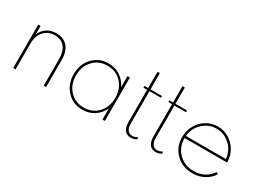

<svg xmlns="http://www.w3.org/2000/svg" viewBox="-36 -1202 2389 1780"><g transform="rotate(30 1159.0 -312.0)"><path d="M100.1 -465.3H125.5V-372.6Q141.1 -418 183.3 -449Q225.6 -480 289.1 -480Q367.2 -480 409.9 -429.9Q452.6 -379.9 452.6 -288.1V0H427.2V-285.2Q427.2 -367.2 390.4 -411.9Q353.5 -456.5 285.6 -456.5Q211.4 -456.5 168.5 -406.5Q125.5 -356.4 125.5 -282.7V0H100.1Z M846.7 14.6Q746.6 14.6 680.4 -55.7Q614.3 -126 614.3 -232.9Q614.3 -339.8 680.4 -409.9Q746.6 -480 846.7 -480Q916 -480 971.4 -444.3Q1026.9 -408.7 1055.7 -346.2V-465.3H1081.5V0H1055.7V-119.1Q1026.9 -56.6 971.4 -21Q916 14.6 846.7 14.6ZM1058.6 -232.9Q1058.6 -331.1 999.5 -393.8Q940.4 -456.5 848.6 -456.5Q756.8 -456.5 697.8 -393.6Q638.7 -330.6 638.7 -232.9Q638.7 -135.3 697.8 -72.3Q756.8 -9.3 848.6 -9.3Q940.4 -9.3 999.5 -72.3Q1058.6 -135.3 1058.6 -232.9Z M1237.3 -465.3H1276.4V-639.2H1301.8V-465.3H1425.3V-446.3H1301.8V-101.1Q1301.8 -55.7 1319.1 -31.5Q1336.4 -7.3 1368.7 -7.3Q1398.4 -7.3 1418.9 -22.9L1430.7 -7.8Q1404.8 14.6 1364.3 14.6Q1322.3 14.6 1299.3 -15.6Q1276.4 -45.9 1276.4 -101.1V-446.3H1237.3Z M1504.4 -465.3H1543.5V-639.2H1568.8V-465.3H1692.4V-446.3H1568.8V-101.1Q1568.8 -55.7 1586.2 -31.5Q1603.5 -7.3 1635.7 -7.3Q1665.5 -7.3 1686 -22.9L1697.8 -7.8Q1671.9 14.6 1631.3 14.6Q1589.4 14.6 1566.4 -15.6Q1543.5 -45.9 1543.5 -101.1V-446.3H1504.4Z M1776.4 -229.5Q1776.4 -298.8 1809.1 -356.7Q1841.8 -414.6 1896.7 -447.3Q1951.7 -480 2015.6 -480Q2083.5 -480 2138.9 -445.3Q2194.3 -410.6 2224.4 -356.2Q2254.4 -301.8 2255.4 -240.2Q2255.4 -236.3 2254.9 -232.9H1800.8Q1800.8 -135.7 1864.3 -72.5Q1927.7 -9.3 2025.4 -9.3Q2086.9 -9.3 2137 -35.4Q2187 -61.5 2216.3 -108.9L2236.3 -96.2Q2203.1 -43.5 2147.7 -14.4Q2092.3 14.6 2025.4 14.6Q1917 14.6 1846.7 -55.4Q1776.4 -125.5 1776.4 -229.5ZM1801.8 -255.4H2230Q2222.2 -341.3 2160.6 -398.9Q2099.1 -456.5 2016.1 -456.5Q1933.1 -456.5 1871.3 -398.7Q1809.6 -340.8 1801.8 -255.4Z"/></g></svg>

Font: Spartan MB Thin
Style: Regular
Weight: 100
Designer: Matt Bailey, Mirko Velimirovic
Foundry: Matt Bailey
Version: Version 1.005